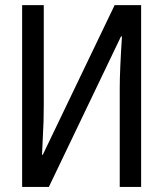

<svg xmlns="http://www.w3.org/2000/svg" viewBox="-20 -734 640 754"><path d="M66.9 -713.9H151.9V-323.2Q151.9 -253.9 148.4 -199.2L145 -126H147.9L430.2 -713.9H534.2V0H450.2V-387.2Q450.2 -455.6 459 -590.8H455.1L171.9 0H66.9Z"/></svg>

Font: WenQuanYi Micro Hei Mono
Style: Regular
Weight: 400
Foundry: Ascender Corporation
Version: Version 0.2.0-beta